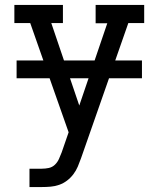

<svg xmlns="http://www.w3.org/2000/svg" viewBox="-20 -540 640 775"><path d="M99 215V141H148Q163 141 177 138Q191 135 201.5 125Q212 115 218 101.5Q224 88 229 75L257 -6L195 -182L102 -447H38V-520H234V-447H187L300 -114L413 -446H366V-520H562V-447H498L307 99Q301 116 294 132.5Q287 149 276 163.5Q265 178 250.5 189Q236 200 219 206Q202 212 184 213.5Q166 215 148 215ZM47 -224V-296H553V-224Z"/></svg>

Font: Iosevka Plex Etoile
Style: Regular
Weight: 400
Designer: Belleve Invis
Foundry: Belleve Invis
Version: Version 25.1.1; ttfautohint (v1.8.4)